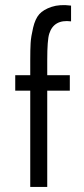

<svg xmlns="http://www.w3.org/2000/svg" viewBox="-20 -736 330 756"><path d="M99.1 0V-378.9H40V-439.9H99.1V-500Q99.1 -542 100.6 -566.9Q102.1 -591.8 110.4 -627Q118.7 -662.1 134.8 -680.2Q150.9 -698.2 183.1 -709Q215.3 -719.7 259.8 -713.9V-651.9Q191.9 -660.6 173.8 -603Q166 -578.1 166 -500V-439.9H254.9V-378.9H166V0Z"/></svg>

Font: Arcon-Regular
Style: Regular
Weight: 400
Designer: M. Zarth
Foundry: martin zarth - visuelle & digitale kommunikation
Version: Version 1.131;PS 001.131;hotconv 1.0.70;makeotf.lib2.5.58329